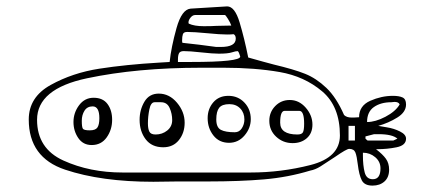

<svg xmlns="http://www.w3.org/2000/svg" viewBox="-20 -727 1361 601"><path d="M1029 -236Q999 -216 983 -206Q967 -196 951 -193Q882 -172 806.5 -165.5Q731 -159 631 -159H536L460 -158Q297 -158 183.5 -196Q70 -234 70 -353Q70 -423 138.5 -461Q207 -499 291 -512Q375 -525 478 -531L511 -533Q516 -580 532.5 -639Q549 -698 577 -700L691 -707Q715 -707 730 -657Q745 -607 757 -547Q784 -539 803.5 -534Q823 -529 837 -525Q900 -510 935 -496Q970 -482 1001.5 -452Q1033 -422 1057 -367Q1065 -359 1081 -359H1087L1104 -360Q1104 -396 1139 -411.5Q1174 -427 1210 -427Q1229 -427 1240 -422Q1251 -417 1251 -400Q1251 -376 1223.5 -359Q1196 -342 1164 -333Q1168 -332 1190.5 -328.5Q1213 -325 1232 -315.5Q1251 -306 1251 -293Q1251 -272 1221.5 -266Q1192 -260 1161 -260H1157Q1178 -244 1188 -230Q1198 -216 1198 -196Q1198 -172 1183.5 -159Q1169 -146 1146 -146Q1121 -146 1112.5 -162.5Q1104 -179 1100 -212Q1097 -238 1092.5 -249.5Q1088 -261 1073 -261Q1065 -261 1029 -236ZM618 -645Q644 -645 657 -646L704 -647Q701 -656 693.5 -668Q686 -680 684 -680H591Q583 -680 576.5 -672Q570 -664 570 -657Q570 -654 571 -653Q588 -645 618 -645ZM604 -587Q616 -585 630.5 -583.5Q645 -582 657 -580H671Q718 -580 718 -606Q718 -617 711 -620Q704 -619 691 -619Q669 -619 629 -623Q587 -627 566 -627Q555 -627 552.5 -620Q550 -613 550 -600Q550 -596 551 -593ZM537 -541V-533H577Q732 -533 732 -550L731 -553Q730 -557 728 -561.5Q726 -566 724 -567Q718 -567 705.5 -563Q693 -559 665 -559Q646 -559 610 -563Q574 -567 555 -567Q544 -567 540.5 -560.5Q537 -554 537 -541ZM364 -187H764Q860 -187 952 -210.5Q1044 -234 1044 -303Q1044 -394 988.5 -441Q933 -488 855.5 -501.5Q778 -515 680 -515H610Q409 -515 252.5 -482Q96 -449 96 -352Q96 -262 178.5 -224.5Q261 -187 364 -187ZM477 -434Q510 -434 534 -405.5Q558 -377 558 -343Q558 -311 540 -288.5Q522 -266 491 -266Q455 -266 436 -291Q417 -316 417 -352Q417 -383 432 -408.5Q447 -434 477 -434ZM695 -427Q725 -427 745 -406Q765 -385 765 -354Q765 -326 745.5 -303Q726 -280 697 -280Q666 -280 648 -303Q630 -326 630 -357Q630 -386 647.5 -406.5Q665 -427 695 -427ZM273 -421Q302 -421 316.5 -401.5Q331 -382 331 -352Q331 -321 314 -297Q297 -273 267 -273Q240 -273 225 -295Q210 -317 210 -345Q210 -374 227.5 -397.5Q245 -421 273 -421ZM887 -414Q916 -414 937 -390Q958 -366 958 -337Q958 -310 940.5 -294.5Q923 -279 896 -279Q866 -279 844.5 -299Q823 -319 823 -349Q823 -376 841.5 -395Q860 -414 887 -414ZM1129 -345Q1155 -345 1186.5 -361.5Q1218 -378 1231 -400Q1228 -408 1215 -408L1205 -407Q1172 -407 1150.5 -392Q1129 -377 1129 -345ZM467 -306Q488 -306 503.5 -318.5Q519 -331 519 -351Q519 -371 511 -389Q503 -407 484 -407H464Q452 -407 447.5 -384.5Q443 -362 443 -341Q443 -324 447.5 -315Q452 -306 467 -306ZM715 -313Q729 -313 737 -325.5Q745 -338 745 -353Q745 -374 732 -387.5Q719 -401 698 -401Q675 -401 666 -389.5Q657 -378 657 -353Q657 -328 671.5 -320.5Q686 -313 715 -313ZM261 -319Q279 -319 285 -328Q291 -337 291 -357Q291 -394 270 -394Q253 -394 244.5 -380.5Q236 -367 236 -349Q236 -329 239.5 -324Q243 -319 261 -319ZM911 -306Q924 -306 928 -312.5Q932 -319 932 -340Q932 -380 917 -380H871Q857 -380 857 -343Q857 -306 911 -306ZM1071 -287H1091V-333H1071ZM1131 -287H1211L1224 -293Q1208 -307 1165 -307H1151L1124 -300V-293Q1130 -287 1131 -287ZM1116 -240Q1116 -209 1121.5 -187.5Q1127 -166 1147 -166Q1171 -166 1171 -200Q1171 -221 1154.5 -235Q1138 -249 1116 -249Z"/></svg>

Font: Krikikrak Dingbats
Style: Regular
Weight: 400
Designer: Jenny du Carrois
Foundry: bBox Type GmbH
Version: Version 1.001